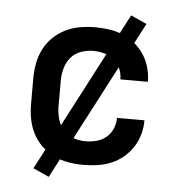

<svg xmlns="http://www.w3.org/2000/svg" viewBox="-49 -633 698 745"><g transform="rotate(5 300.0 -260.0)"><path d="M298 8Q268 8 238.5 3Q209 -2 182.5 -15Q156 -28 134.5 -48.5Q113 -69 99.5 -95.5Q86 -122 80.5 -151Q75 -180 75 -210V-310Q75 -340 80.5 -369Q86 -398 99.5 -424.5Q113 -451 134.5 -471.5Q156 -492 182.5 -505Q209 -518 238.5 -523Q268 -528 298 -528Q325 -528 352.5 -524Q380 -520 405.5 -509.5Q431 -499 452.5 -481Q474 -463 489 -440Q504 -417 511.5 -390Q519 -363 519 -335Q519 -335 519 -335Q519 -335 519 -335H412Q412 -335 412 -335Q412 -335 412 -335Q412 -357 403.5 -377Q395 -397 378.5 -411Q362 -425 340.5 -430.5Q319 -436 298 -436Q273 -436 249.5 -427.5Q226 -419 210.5 -400.5Q195 -382 188.5 -358Q182 -334 182 -310V-210Q182 -186 188.5 -162Q195 -138 210.5 -119.5Q226 -101 249.5 -92.5Q273 -84 298 -84Q319 -84 340.5 -89.5Q362 -95 378.5 -109Q395 -123 403.5 -143Q412 -163 412 -185Q412 -185 412 -185Q412 -185 412 -185H519Q519 -185 519 -185Q519 -185 519 -185Q519 -157 511.5 -130Q504 -103 489 -80Q474 -57 452.5 -39Q431 -21 405.5 -10.5Q380 0 352.5 4Q325 8 298 8ZM168 66 106 38 432 -586 494 -558Z"/></g></svg>

Font: Zed Mono Semibold Extended
Style: Regular
Weight: 600
Width: 7
Monospace: yes
Designer: Belleve Invis
Foundry: Belleve Invis
Version: Version 1.0.0; ttfautohint (v1.8.4)